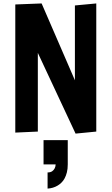

<svg xmlns="http://www.w3.org/2000/svg" viewBox="-20 -770 648 1115"><path d="M199.7 -462.9V-5.9L68.8 0V-744.1L221.7 -750L415 -303.7V-738.3L539.1 -750V-5.9L418.9 5.9ZM373.5 43.9V184.6Q373.5 210.9 368.4 231Q363.3 251 355.2 265.9Q347.2 280.8 336.4 291Q325.7 301.3 314.9 307.6Q289.1 323.2 256.3 325.2V231.4Q273.9 231.4 283.4 224.1Q293 216.8 297.4 208Q302.7 197.8 303.2 184.6H232.9V43.9Z"/></svg>

Font: Francois One
Style: Regular
Weight: 400
Designer: Vernon Adams
Foundry: vernon adams
Version: Version 1.000